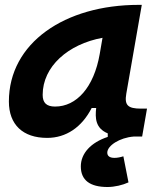

<svg xmlns="http://www.w3.org/2000/svg" viewBox="-20 -542 626 769"><path d="M410.6 207C439 207 471.7 199.2 494.6 188.5L474.1 84C461.9 87.9 449.7 90.3 438.5 90.3C419.4 90.3 409.7 83 409.7 69.3C409.7 41.5 459 9.3 515.6 4.9H549.3L568.8 -106.9H545.4C491.7 -106.9 478 -120.6 485.8 -166.5L547.9 -522.5H535.6C239.3 -522.5 15.6 -370.1 15.6 -135.3C15.6 -43 71.3 10.3 168.9 10.3C244.6 10.3 307.6 -32.2 347.2 -109.4H365.2C360.8 -69.8 361.8 -28.3 411.6 -7.8V6.3C343.8 28.8 303.7 72.3 303.7 124.5C303.7 179.7 340.3 207 410.6 207ZM200.7 -115.2C166.5 -115.2 150.9 -129.9 150.9 -162.1C150.9 -275.4 252.4 -365.2 390.6 -390.6L379.4 -325.7C356 -191.4 286.1 -115.2 200.7 -115.2Z"/></svg>

Font: Cascadia Mono NF
Style: Bold Italic
Weight: 700
Italic angle: -10°
Monospace: yes
Designer: Aaron Bell
Foundry: Saja Typeworks
Version: Version 2404.023